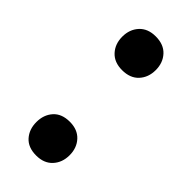

<svg xmlns="http://www.w3.org/2000/svg" viewBox="-165 -492 539 539"><g transform="rotate(45 104.0 -223.0)"><path d="M39 -393Q39 -422 56.5 -441Q74 -460 105 -460Q137 -460 154.5 -441Q172 -422 172 -393Q172 -364 154.5 -345Q137 -326 105 -326Q74 -326 56.5 -345Q39 -364 39 -393ZM38 -53Q38 -82 55 -101Q72 -120 104 -120Q135 -120 152.5 -101Q170 -82 170 -53Q170 -24 152.5 -5Q135 14 104 14Q72 14 55 -5Q38 -24 38 -53Z"/></g></svg>

Font: Baloo Bhaina 2 Medium
Style: Regular
Weight: 500
Designer: Yesha Goshar, Manish Minz, Shuchita Grover and Ek Type
Foundry: Ek Type
Version: Version 1.640;hotconv 1.0.111;makeotfexe 2.5.65597; ttfautoh